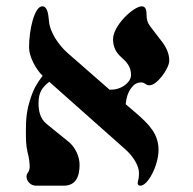

<svg xmlns="http://www.w3.org/2000/svg" viewBox="-20 -576 610 608"><path d="M62 -163C62 -139 62 -116 67 -95C72 -77 74 -60 74 -48C74 -43 73 -37 70 -32C66 -27 64 -22 64 -17C64 -1 78 12 94 12H182C220 12 232 -17 232 -54C232 -79 220 -106 201 -124L127 -184C106 -201 102 -228 102 -249C102 -283 113 -299 136 -317L377 -103C402 -81 420 -51 420 -29C420 -21 420 -15 418 -7C417 -3 416 1 416 5C416 10 421 12 425 12C448 12 482 -52 482 -101C482 -152 452 -182 412 -217L378 -246C380 -267 385 -283 396 -298C404 -308 412 -315 428 -315C433 -315 438 -312 441 -310C446 -306 450 -306 454 -306C477 -306 516 -359 516 -384C516 -403 509 -423 493 -444L456 -492C447 -504 444 -514 444 -532C444 -544 441 -556 429 -556C403 -556 338 -495 338 -452C338 -426 348 -409 365 -394C382 -379 395 -364 395 -338C395 -322 379 -306 363 -299C350 -293 341 -292 327 -292L192 -410C169 -431 138 -471 135 -510C133 -532 130 -556 114 -556C89 -556 72 -482 72 -426C72 -396 94 -356 115 -336C97 -312 87 -296 77 -265C64 -227 62 -197 62 -163Z"/></svg>

Font: Old Standard
Style: Regular
Weight: 400
Designer: Alexey Kryukov <alexios@thessalonica.org.ru>
Version: Version 2.0